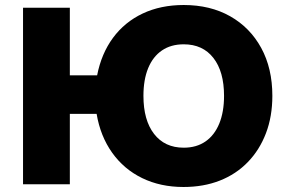

<svg xmlns="http://www.w3.org/2000/svg" viewBox="-20 -736 1160 767"><path d="M713 11Q621 11 548 -24.5Q475 -60 428 -126Q381 -192 366 -281H259V0H72V-705H259V-435H368Q385 -522 431.5 -585Q478 -648 550 -682Q622 -716 714 -716Q820 -716 899.5 -671Q979 -626 1023.5 -544.5Q1068 -463 1068 -353Q1068 -271 1042.5 -204Q1017 -137 970 -88.5Q923 -40 858 -14.5Q793 11 713 11ZM714 -146Q765 -146 801 -171Q837 -196 856 -242.5Q875 -289 875 -353Q875 -450 832.5 -504.5Q790 -559 714 -559Q663 -559 627 -534.5Q591 -510 572 -464Q553 -418 553 -353Q553 -256 595.5 -201Q638 -146 714 -146Z"/></svg>

Font: Nunito Sans 10pt Black
Style: Regular
Weight: 900
Designer: Vernon Adams
Foundry: Vernon Adams
Version: Version 3.101;gftools[0.9.27]